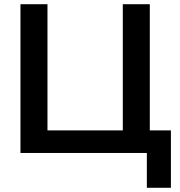

<svg xmlns="http://www.w3.org/2000/svg" viewBox="-20 -725 852 910"><path d="M676 165V0H77V-705H205V-107H562V-705H690V-107H790V165Z"/></svg>

Font: Nunito Sans
Style: Bold
Weight: 700
Designer: Vernon Adams
Foundry: Vernon Adams
Version: Version 3.101; ttfautohint (v1.8.4.7-5d5b);gftools[0.9.27]